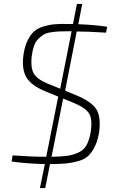

<svg xmlns="http://www.w3.org/2000/svg" viewBox="-20 -823 603 976"><path d="M525 -687 519 -657Q426 -663 370 -663L311 -362L369 -338Q446 -306 470 -267Q494 -228 484 -152Q477 -109 462.5 -79Q448 -49 429 -31Q410 -13 378 -4Q346 5 314.5 8Q283 11 234 11L210 133H183L208 11Q113 9 39 -2L44 -33Q145 -26 215 -26L276 -332L210 -359Q138 -389 114 -430Q90 -471 99 -542Q105 -586 120 -616.5Q135 -647 153.5 -663.5Q172 -680 203 -689Q234 -698 262.5 -700Q291 -702 334 -701H351L371 -803H398L378 -700Q458 -697 525 -687ZM344 -664H320Q291 -664 275.5 -663Q260 -662 237 -658.5Q214 -655 201.5 -647Q189 -639 175 -625.5Q161 -612 153 -589.5Q145 -567 141 -536Q135 -480 151 -450.5Q167 -421 222 -398L286 -372ZM242 -26H244Q295 -27 325 -31.5Q355 -36 381.5 -49Q408 -62 421.5 -88Q435 -114 442 -157Q450 -218 433 -246Q416 -274 357 -299L301 -322Z"/></svg>

Font: Exo 2.0 Extra Light
Style: Italic
Weight: 250
Italic angle: -8°
Designer: Natanael Gama
Version: Version 1.001;PS 001.001;hotconv 1.0.70;makeotf.lib2.5.58329